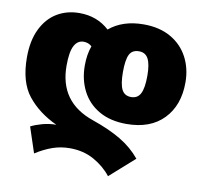

<svg xmlns="http://www.w3.org/2000/svg" viewBox="-85 -645 1018 963"><g transform="rotate(10 424.5 -163.5)"><path d="M315 -300Q315 -356 331 -400Q314 -416 289 -416Q258 -416 241.5 -384.5Q225 -353 225 -283Q225 -97 403 -36Q490 -6 549.5 29.5Q609 65 651 116L526 227Q492 183 438 152.5Q384 122 314 122Q268 122 226.5 136.5Q185 151 141 179L98 49Q121 37 155.5 27.5Q190 18 226 18Q133 -25 77.5 -94.5Q22 -164 22 -290Q22 -375 51 -434.5Q80 -494 130 -524Q180 -554 244 -554Q334 -554 396 -497Q464 -554 571 -554Q652 -554 709.5 -521Q767 -488 797 -431Q827 -374 827 -303Q827 -186 759.5 -116.5Q692 -47 571 -47Q489 -47 431.5 -80Q374 -113 344.5 -170.5Q315 -228 315 -300ZM509 -301Q509 -240 523 -212Q537 -184 571 -184Q604 -184 618.5 -212.5Q633 -241 633 -303Q633 -361 618.5 -389Q604 -417 571 -417Q536 -417 522.5 -390Q509 -363 509 -301Z"/></g></svg>

Font: FiraGO Heavy
Style: Regular
Weight: 900
Designer: bBox Type
Foundry: bBox Type GmbH
Version: Version 1.001